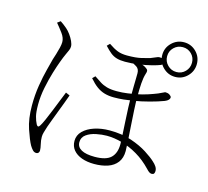

<svg xmlns="http://www.w3.org/2000/svg" viewBox="-119 -947 1239 1142"><g transform="rotate(15 500.0 -376.0)"><path d="M547 30Q504 30 470.5 18Q437 6 418 -17Q399 -40 399 -73Q399 -108 424.5 -133.5Q450 -159 492.5 -173Q535 -187 586 -187Q662 -187 720.5 -167Q779 -147 819.5 -121Q860 -95 880 -76Q894 -64 902.5 -51Q911 -38 911 -24Q911 -14 907 -8Q903 -2 893 -2Q884 -2 876 -8Q868 -14 859 -24Q817 -68 769.5 -96Q722 -124 673 -138Q624 -152 578 -152Q548 -152 513 -145Q478 -138 453.5 -120.5Q429 -103 429 -73Q429 -43 457 -27.5Q485 -12 539 -12Q609 -12 638.5 -40.5Q668 -69 668 -124Q668 -139 666 -175Q664 -211 661.5 -256Q659 -301 657 -345.5Q655 -390 655 -423Q655 -449 655.5 -475Q656 -501 656.5 -523Q657 -545 657 -558Q657 -584 639 -596Q621 -608 606 -612L635 -625Q650 -622 661 -618.5Q672 -615 681 -611Q690 -607 699 -600Q707 -595 708.5 -588Q710 -581 705 -567Q697 -542 694.5 -505.5Q692 -469 692 -422Q692 -390 694.5 -342Q697 -294 700.5 -244Q704 -194 706.5 -153Q709 -112 709 -93Q709 -50 688 -22.5Q667 5 630.5 17.5Q594 30 547 30ZM198 56Q185 56 175.5 46Q166 36 157 21Q141 -8 120.5 -68.5Q100 -129 100 -211Q100 -276 109.5 -334.5Q119 -393 131 -438.5Q143 -484 149 -508Q154 -523 160.5 -544Q167 -565 172 -586Q177 -607 177 -621Q177 -647 157.5 -673.5Q138 -700 117 -725L136 -739Q146 -732 156.5 -724.5Q167 -717 177 -708Q191 -696 204 -678Q217 -660 225.5 -641.5Q234 -623 234 -609Q234 -598 229 -586Q224 -574 215 -555Q206 -536 194 -503Q184 -477 170 -431Q156 -385 145 -331Q134 -277 134 -225Q134 -179 140.5 -153.5Q147 -128 157 -109Q162 -100 167.5 -99.5Q173 -99 179 -109Q187 -121 200 -150.5Q213 -180 227.5 -216Q242 -252 255 -285Q268 -318 276 -337L301 -326Q294 -306 282.5 -275.5Q271 -245 258.5 -212.5Q246 -180 236 -153Q226 -126 221 -112Q214 -90 209.5 -74.5Q205 -59 205 -46Q205 -24 210.5 -1.5Q216 21 216 36Q216 45 211 50.5Q206 56 198 56ZM557 -383Q526 -383 500 -390.5Q474 -398 451 -415Q428 -432 404 -460L420 -476Q441 -462 460 -449.5Q479 -437 503.5 -430Q528 -423 565 -423Q599 -423 630 -427.5Q661 -432 678 -435Q719 -443 752 -454Q785 -465 807 -474Q828 -483 836 -487.5Q844 -492 848 -492Q854 -492 860.5 -490.5Q867 -489 872.5 -485.5Q878 -482 881.5 -478Q885 -474 885 -469Q885 -462 878 -454.5Q871 -447 856 -441Q822 -428 771.5 -414.5Q721 -401 677 -394Q646 -389 617.5 -386Q589 -383 557 -383ZM567 -605Q538 -605 516.5 -611Q495 -617 477 -631.5Q459 -646 438 -669L454 -685Q486 -663 510.5 -653.5Q535 -644 569 -644Q624 -644 657 -652Q690 -660 707 -665Q731 -674 741 -679Q751 -684 759 -684Q776 -684 786 -679.5Q796 -675 796 -664Q796 -658 791.5 -652Q787 -646 779 -642Q762 -635 727 -626Q692 -617 650 -611Q608 -605 567 -605ZM878 -595Q834 -595 802.5 -626.5Q771 -658 771 -702Q771 -746 802.5 -777Q834 -808 878 -808Q922 -808 953 -777Q984 -746 984 -702Q984 -658 953 -626.5Q922 -595 878 -595ZM878 -625Q910 -625 932 -647.5Q954 -670 954 -702Q954 -734 932 -756Q910 -778 878 -778Q846 -778 823.5 -756Q801 -734 801 -702Q801 -670 823.5 -647.5Q846 -625 878 -625Z"/></g></svg>

Font: Noto Serif SC ExtraLight
Style: Regular
Weight: 200
Designer: Ryoko NISHIZUKA 西塚涼子 (kana & ideographs); Frank Grießhammer (Latin, Greek & Cyrillic); Wenlong ZHANG 张文龙 (bopomofo); San
Foundry: Adobe
Version: Version 2.002-H1;hotconv 1.1.0;makeotfexe 2.6.0